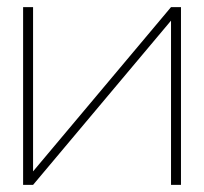

<svg xmlns="http://www.w3.org/2000/svg" viewBox="-20 -520 574 540"><path d="M45 0H73L461 -462V0H489V-500H461L73 -38V-500H45Z"/></svg>

Font: LT Wave Thin
Style: Regular
Weight: 100
Designer: Daniel Lyons
Version: Version 2.5 (Glyphs App)